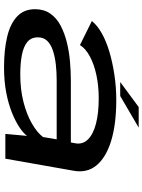

<svg xmlns="http://www.w3.org/2000/svg" viewBox="112 -862 758 1023"><g transform="rotate(90 491.5 -351.0)"><path d="M339.5 7Q412.5 7 472.8 -4.5Q533 -16 579.8 -34.8Q626.5 -53.5 658 -74.5Q689.5 -95.5 704.5 -115.5L694 0H826L890 -362.5Q903.5 -435 861.5 -485.8Q819.5 -536.5 730.8 -563.8Q642 -591 513.5 -591Q445.5 -591 380.2 -581.2Q315 -571.5 258 -554.8Q201 -538 158.2 -514Q115.5 -490 92.5 -461L220.5 -397.5Q239.5 -428 281.5 -450.5Q323.5 -473 380.8 -485.2Q438 -497.5 503.5 -497.5Q583 -497.5 639 -483Q695 -468.5 722.5 -441Q750 -413.5 744.5 -376L739.5 -349H410Q362.5 -349 309.5 -344.5Q256.5 -340 206.8 -327.8Q157 -315.5 117 -294.5Q77 -273.5 53.5 -240.2Q30 -207 29.5 -160Q29 -100.5 67 -63.8Q105 -27 175 -10Q245 7 339.5 7ZM377 -79.5Q317.5 -79.5 273 -88.2Q228.5 -97 204 -117.2Q179.5 -137.5 179.5 -173Q179 -203 198 -222.8Q217 -242.5 249.5 -253.2Q282 -264 322.5 -268.8Q363 -273.5 406.5 -273.5H723L710.5 -200.5Q687 -169.5 639.2 -141.8Q591.5 -114 524.8 -96.8Q458 -79.5 377 -79.5ZM417.5 -612H492L660.5 -710.5H551Z"/></g></svg>

Font: Anybody ExtraExpanded Medium
Style: Italic
Weight: 500
Width: 8
Italic angle: -10°
Version: Version 1.113;gftools[0.9.25]